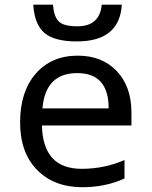

<svg xmlns="http://www.w3.org/2000/svg" viewBox="-20 -781 640 811"><path d="M535.2 -251H157.2Q161.1 -67.9 325.2 -67.9Q420.4 -67.9 505.9 -105V-26.9Q424.8 9.8 328.1 9.8Q208.5 9.8 136.7 -63.2Q64.9 -136.2 64.9 -264.2Q64.9 -394 131.1 -470Q197.3 -545.9 308.1 -545.9Q411.6 -545.9 473.4 -480.5Q535.2 -415 535.2 -306.2ZM159.2 -323.2H439Q439 -472.2 306.2 -472.2Q171.9 -472.2 159.2 -323.2ZM494.6 -761.2Q484.9 -606 304.7 -606Q209.5 -606 167.5 -642.1Q125.5 -678.2 120.6 -761.2H203.6Q207.5 -711.4 228 -690.7Q248.5 -669.9 306.6 -669.9Q401.4 -669.9 409.7 -761.2Z"/></svg>

Font: Droid Sans Mono
Style: Regular
Weight: 400
Monospace: yes
Foundry: Ascender Corporation
Version: Version 1.00 build 112